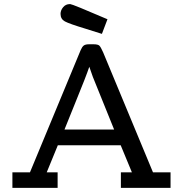

<svg xmlns="http://www.w3.org/2000/svg" viewBox="-20 -909 887 929"><path d="M40 0V-75.2H125L370.1 -666Q377 -682.1 385 -688.5Q393.1 -694.8 411.1 -694.8H432.1Q454.1 -694.8 460.9 -688Q467.8 -681.2 479 -655.8L720.2 -75.2H805.2V0H564.9V-75.2H618.2L564 -206.1H259.8L206.1 -75.2H258.8V0ZM272.9 -841.8Q272.9 -858.9 285.4 -874Q297.9 -889.2 317.9 -889.2H319.8Q329.6 -889.2 500 -815.9L473.1 -745.1Q442.4 -754.9 394 -770Q314.9 -793.9 293.9 -805.4Q272.9 -816.9 272.9 -841.8ZM292 -282.2H532.2L429.2 -537.1L412.1 -585.9Q396 -538.1 345.9 -415.8Q295.9 -293.5 292 -282.2Z"/></svg>

Font: CMU Concrete
Style: Bold
Weight: 700
Version: Version 0.7.0